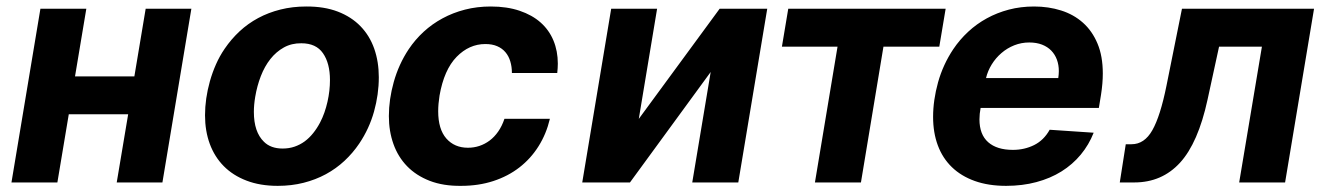

<svg xmlns="http://www.w3.org/2000/svg" viewBox="-20 -573 4159 603"><path d="M490.1 0H346.6L382.5 -214.1H196L160.2 0H16L106.9 -545.5H251.1L215.6 -333.1H402L437.5 -545.5H581Z M852.3 10.7Q796.9 10.7 754.3 -5.7Q711.6 -22 682.7 -51.3Q653.8 -80.6 638.8 -121.3Q623.9 -161.9 623.9 -210.9Q623.9 -263.1 639.2 -317.8Q647 -345.5 658.4 -371.1Q669.7 -396.7 685.7 -420.1Q706 -449.9 732.2 -474.4Q758.5 -498.9 790.8 -516.3Q823.2 -533.7 861 -543.1Q898.8 -552.6 941.8 -552.6Q998.2 -552.9 1040.8 -536.6Q1083.5 -520.2 1112.2 -490.6Q1141 -460.9 1155.4 -419.9Q1169.7 -378.9 1169.7 -330.3Q1169.7 -276.6 1154.7 -222.7Q1139.6 -168.7 1108.3 -122.2Q1088.1 -92.3 1061.8 -67.8Q1035.5 -43.3 1003.4 -25.9Q971.2 -8.5 933.4 1.1Q895.6 10.7 852.3 10.7ZM867.5 -106.5Q887.8 -106.5 905 -112.4Q922.2 -118.3 936.8 -128.9Q951.3 -139.6 963.4 -154.7Q975.5 -169.7 985.1 -187.9Q992.9 -202.8 998.8 -219.5Q1004.6 -236.2 1008.5 -253.4Q1012.4 -270.6 1014.4 -288Q1016.3 -305.4 1016.3 -321.7Q1016.3 -374.3 994.3 -405.9Q972.7 -437.1 926.5 -437.1Q896 -437.5 871.6 -424Q847.3 -410.5 829.2 -387.6Q811.1 -364.7 799.2 -334Q787.3 -303.3 781.6 -269.2Q777.3 -244 777.3 -221.6Q777.3 -158.4 808.9 -127.8Q830.3 -106.5 867.5 -106.5Z M1428.3 10.7Q1372.2 11.4 1329.5 -5.1Q1286.9 -21.7 1258.5 -51Q1230.1 -80.3 1215.7 -120.6Q1201.3 -160.9 1201.3 -208.5Q1201.3 -260.7 1216.6 -315.3Q1232.2 -371.1 1263.5 -418.3Q1283.7 -448.5 1310.5 -473.2Q1337.4 -497.9 1369.9 -515.4Q1402.3 -533 1440.3 -542.8Q1478.3 -552.6 1521.3 -552.6Q1572.4 -552.6 1611.9 -539.2Q1651.3 -525.9 1677.9 -502.3Q1704.5 -478.7 1718.2 -445.7Q1731.9 -412.6 1731.9 -373.2Q1731.9 -366.1 1731.4 -358.8Q1730.8 -351.6 1730.1 -343.8H1587.7Q1587.7 -363.3 1582.7 -380Q1577.8 -396.7 1567.5 -408.9Q1557.2 -421.2 1541.5 -427.9Q1525.9 -434.7 1504.3 -434.7Q1453.5 -434.7 1414.1 -394.5Q1374.6 -354 1360.4 -272.7Q1356.2 -246.1 1356.2 -223.7Q1356.2 -167.3 1381.7 -138.1Q1407.3 -109 1449.6 -109Q1468.4 -109 1485.6 -114.7Q1502.8 -120.4 1517.8 -131.6Q1532.7 -142.8 1544.6 -159.8Q1556.5 -176.8 1564.3 -199.9H1707Q1695.7 -152.3 1671.3 -113.6Q1647 -74.9 1611.3 -47.2Q1575.6 -19.5 1529.3 -4.4Q1483 10.7 1428.3 10.7Z M2298.7 0H2154.1L2212 -346.9L1958.5 0H1808.6L1899.5 -545.5H2043.7L1986.2 -199.6L2240.1 -545.5H2389.6Z M2683.9 0H2539.4L2610.4 -426.5H2435.7L2455.6 -545.5H2949.9L2930 -426.5H2754.6Z M3139.9 10.7Q3084.2 10.7 3041.4 -4.6Q2998.6 -19.9 2969.5 -48.1Q2940.3 -76.3 2925.4 -116.3Q2910.5 -156.2 2910.5 -206Q2910.5 -258.2 2926.1 -314.6Q2941.8 -370.4 2973.7 -418.3Q2994 -448.5 3020.6 -473.2Q3047.2 -497.9 3079.2 -515.4Q3111.2 -533 3148.4 -542.8Q3185.7 -552.6 3227.6 -552.6Q3273.1 -552.6 3312.5 -540.1Q3351.9 -527.7 3381 -501.8Q3410.2 -475.9 3426.8 -436.3Q3443.5 -396.7 3443.5 -342.3Q3443.5 -326.7 3442.1 -310.2Q3440.7 -293.7 3437.9 -275.6L3431.1 -234H3059.7Q3057.9 -224.8 3057 -215.7Q3056.1 -206.7 3056.1 -198.2Q3056.1 -150.6 3083.5 -126.4Q3110.8 -102.3 3161.2 -102.3Q3197.4 -102.3 3228 -117.5Q3258.5 -132.8 3276.6 -165.5L3414.8 -156.2Q3399.9 -118.3 3374.3 -87.4Q3348.7 -56.5 3313.7 -34.6Q3278.8 -12.8 3234.9 -1.1Q3191.1 10.7 3139.9 10.7ZM3303.6 -327.8Q3304.3 -333.5 3304.9 -339Q3305.4 -344.5 3305.4 -349.8Q3305.4 -369 3299.4 -385.5Q3293.3 -402 3281.6 -414.1Q3269.9 -426.1 3252.5 -432.9Q3235.1 -439.6 3212.4 -439.6Q3187.9 -439.6 3165.5 -430.8Q3143.1 -421.9 3125.2 -406.4Q3107.2 -391 3094.6 -370.6Q3082 -350.1 3076.7 -327.8Z M4016 0H3871.8L3943.2 -426.5H3808.6L3772.4 -259.9Q3742.9 -124.3 3686.1 -62.1Q3629.3 0 3542.3 0H3496.8L3515.6 -120H3533.7Q3574.2 -120 3599.1 -164.1Q3624.3 -208.5 3643.5 -304L3692.1 -545.5H4106.9Z"/></svg>

Font: Linik Sans
Style: Bold Italic
Weight: 700
Italic angle: 9°
Designer: Fonts by Rasmus Andersson / Changes by Cristiano Sobral with parts from Marc Monis
Foundry: rsms
Version: Version 3.020; ttfautohint (v1.6)